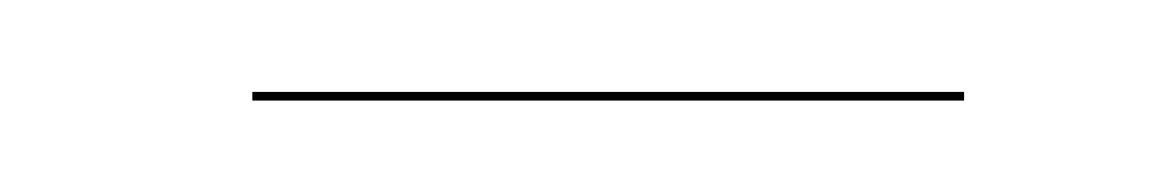

<svg xmlns="http://www.w3.org/2000/svg" viewBox="-20 -711 256 42"><path d="M190.9 -689H35.2V-690.9H190.9Z"/></svg>

Font: Fira Sans Compressed Two
Style: Regular
Weight: 100
Width: 1
Designer: Carrois Corporate & Edenspiekermann AG
Foundry: Carrois Corporate GbR & Edenspiekermann AG
Version: Version 4.203;PS 004.203;hotconv 1.0.88;makeotf.lib2.5.64775